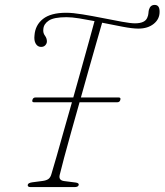

<svg xmlns="http://www.w3.org/2000/svg" viewBox="-20 -762 670 782"><path d="M223 -49Q218 -27.5 241.5 -24.5L288.5 -18.5Q302.5 -16.5 300.5 -8.5Q298.5 0 283.5 0H105Q91.5 0 93 -9Q94 -17 111.5 -19.5L153.5 -25Q169 -27 177.5 -33.2Q186 -39.5 190 -55Q198 -81 210.8 -126Q223.5 -171 239.5 -227.8Q255.5 -284.5 273 -345.5H118.5Q109 -345.5 112 -355Q114.5 -365 124.5 -365H278.5Q295.5 -425 311.8 -483.5Q328 -542 342 -592Q356 -642 365 -676Q332 -682.5 302.2 -687.2Q272.5 -692 251 -692Q199.5 -692 178.8 -678.2Q158 -664.5 156.5 -643.5Q154.5 -628 163 -616.8Q171.5 -605.5 171 -592Q170.5 -584 164 -577.2Q157.5 -570.5 146 -571Q133 -571.5 125.5 -584.2Q118 -597 120.5 -618Q123.5 -660 155.2 -685Q187 -710 249.5 -710Q276 -710 315.8 -703.5Q355.5 -697 398.2 -688.5Q441 -680 476.5 -673.5Q512 -667 529.5 -667Q571 -667 580 -690.5Q584 -699.5 584.5 -707.8Q585 -716 586.5 -722Q592 -742 610 -742Q630.5 -742 630 -713.5Q630 -684 606 -664.8Q582 -645.5 543.5 -645.5Q519 -645.5 479.2 -653.2Q439.5 -661 396 -669.5Q386.5 -636.5 372.5 -587.8Q358.5 -539 342.2 -481.5Q326 -424 309.5 -365H463.5Q473 -365 470 -355Q467.5 -345.5 457.5 -345.5H304Q286 -282.5 269.8 -224Q253.5 -165.5 241.2 -119.8Q229 -74 223 -49Z"/></svg>

Font: Fraunces 72pt S050 Thin
Style: Italic
Weight: 100
Italic angle: -16°
Version: Version 1.000; ttfautohint (v1.8.3)